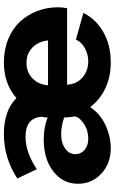

<svg xmlns="http://www.w3.org/2000/svg" viewBox="177 -752 585 979"><g transform="rotate(-90 469.5 -262.5)"><path d="M22 -157.2Q22 -234.4 85 -283.2Q147.9 -332 247.1 -332Q311 -332 359.9 -312Q359.9 -330.1 363.8 -341.8Q360.8 -383.8 335.4 -404.3Q310.1 -424.8 259.8 -424.8Q182.6 -424.8 96.2 -367.2L48.8 -466.8Q153.8 -535.2 275.9 -535.2Q395 -535.2 459 -471.2Q532.7 -535.2 640.1 -535.2Q705.6 -535.2 759.3 -513.2Q813 -491.2 848.1 -453.4Q883.3 -415.5 902.3 -366.5Q921.4 -317.4 921.9 -262.2Q921.9 -234.9 917 -212.9H526.9Q530.3 -162.6 564.7 -133.8Q599.1 -105 646 -105Q682.6 -105 714.1 -122.6Q745.6 -140.1 756.8 -168L893.1 -129.9Q862.3 -66.4 795.9 -28.3Q729.5 9.8 641.1 9.8Q566.9 9.8 508.1 -18.3Q449.2 -46.4 413.1 -95.2Q377.9 -43 319.8 -16.6Q261.7 9.8 203.1 9.8Q126 9.8 74 -38.1Q22 -85.9 22 -157.2ZM752.9 -310.1Q747.6 -359.9 716.3 -389.9Q685.1 -419.9 638.2 -419.9Q590.8 -419.9 559.6 -389.6Q528.3 -359.4 523.9 -310.1ZM341.8 -138.2Q365.2 -156.7 365.2 -174.8Q359.9 -202.6 359.9 -228Q315.4 -243.2 273.9 -243.2Q230.5 -243.2 201.7 -222.7Q172.9 -202.1 172.9 -170.9Q172.9 -142.6 194.8 -123.8Q216.8 -105 250 -105Q305.2 -105 341.8 -138.2Z"/></g></svg>

Font: Raleway-v4020 ExtraBold
Style: Regular
Weight: 800
Designer: Matt McInerney, Pablo Impallari, Rodrigo Fuenzalida
Foundry: Matt McInerney, Pablo Impallari, Rodrigo Fuenzalida
Version: Version 4.020;PS 004.020;hotconv 1.0.88;makeotf.lib2.5.64775